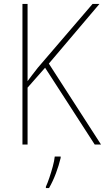

<svg xmlns="http://www.w3.org/2000/svg" viewBox="-20 -827 533 975"><path d="M493 -93H461L209 -483L120 -382V-93H94V-807H120V-415Q129 -428 142.5 -445Q156 -462 172 -483L450 -807H485L228 -504ZM288 -25Q279 13 264 53Q249 93 229 128H213V121Q221 104 230.5 76Q240 48 248 18.5Q256 -11 258 -32H288Z"/></svg>

Font: Noto Sans Kannada UI SemiCondensed Thin
Style: Regular
Weight: 100
Width: 4
Designer: Jelle Bosma - Monotype Design Team
Foundry: Monotype Imaging Inc.
Version: Version 2.005; ttfautohint (v1.8.4.7-5d5b)